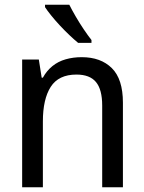

<svg xmlns="http://www.w3.org/2000/svg" viewBox="-20 -786 603 806"><path d="M73 0V-536H143L155 -460H160Q176 -489 200 -508.5Q224 -528 255.5 -537Q287 -546 323 -546Q403 -546 449.5 -500Q496 -454 496 -355V0H409V-343Q409 -410 383 -441.5Q357 -473 301 -473Q226 -473 193 -421.5Q160 -370 160 -276V0ZM308 -606Q291 -620 271 -639Q251 -658 231 -679.5Q211 -701 194.5 -721.5Q178 -742 169 -756V-766H271Q282 -744 298 -716.5Q314 -689 331.5 -663Q349 -637 364 -618V-606Z"/></svg>

Font: Noto Sans Mono SemiCondensed
Style: Regular
Weight: 400
Width: 4
Designer: Monotype Design Team
Foundry: Monotype Imaging Inc.
Version: Version 2.010